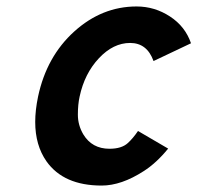

<svg xmlns="http://www.w3.org/2000/svg" viewBox="-20 -557 608 591"><path d="M452.6 -369.1Q432.6 -424.8 380.6 -424.8Q328.6 -424.8 284.4 -377.7Q240.2 -330.6 225.1 -259.8Q219.7 -235.8 219.7 -203.9Q219.7 -171.9 236.3 -143.6Q263.2 -99.1 316.9 -99.1Q354.5 -99.1 373.5 -116.7Q389.2 -130.9 404.8 -153.8L497.6 -99.6Q461.4 -55.2 422.4 -30.3Q353.5 14.2 293 14.2Q175.8 14.2 123 -60.5Q88.4 -109.9 88.4 -181.6Q88.4 -217.8 97.2 -259.8Q123.5 -383.3 208.7 -460.2Q293.9 -537.1 400.4 -537.1Q456.1 -537.1 503.2 -506.3Q550.3 -475.6 567.9 -423.8Z"/></svg>

Font: Tuffy
Style: BoldItalic
Weight: 700
Italic angle: -12°
Designer: Thatcher Ulrich, Karoly Barta, Michael Everson
Version: Version 001.271